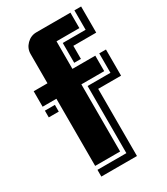

<svg xmlns="http://www.w3.org/2000/svg" viewBox="-195 -817 840 966"><g transform="rotate(-30 225.0 -334.0)"><path d="M78.1 -328.1H20V-367.2H78.1ZM439.9 -328.1H307.1V62H100.1V22.9H268.1V-367.2H400.9V-480H439.9ZM377.9 -390.1H245.1V0H100.1V-390.1H20V-480H100.1V-649.9Q100.1 -682.6 123.8 -706.3Q147.5 -730 180.2 -730H377.9V-640.1H245.1V-480H377.9ZM439.9 -578.1H307.1V-502H268.1V-617.2H400.9V-730H439.9Z"/></g></svg>

Font: Laconic
Style: Shadow
Weight: 900
Width: 6
Designer: Robby Woodard
Version: Version 1.000